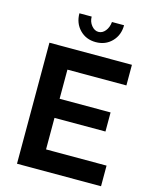

<svg xmlns="http://www.w3.org/2000/svg" viewBox="-133 -1002 866 1088"><g transform="rotate(15 300.5 -457.5)"><path d="M386 -915H457Q457 -857 420 -819Q383 -781 326 -781Q269 -781 232 -819Q195 -857 195 -915H267Q267 -885 285 -863Q303 -841 326 -841Q349 -841 366 -862Q383 -883 386 -915ZM567 -121V0H74V-710H558V-589H212V-418H511V-306H212V-121Z"/></g></svg>

Font: Raleway-v4020
Style: Bold
Weight: 700
Designer: Matt McInerney, Pablo Impallari, Rodrigo Fuenzalida
Foundry: Matt McInerney, Pablo Impallari, Rodrigo Fuenzalida
Version: Version 4.020;PS 004.020;hotconv 1.0.88;makeotf.lib2.5.64775